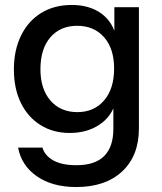

<svg xmlns="http://www.w3.org/2000/svg" viewBox="-20 -539 653 774"><path d="M287 215Q191 215 128.5 171.5Q66 128 53 56H151Q161 89 195.5 108Q230 127 288 127Q363 127 400 90Q437 53 437 -20V-130L446 -128Q431 -70 381 -36.5Q331 -3 261 -3Q194 -3 143 -35Q92 -67 64 -124.5Q36 -182 36 -259Q36 -337 65 -396Q94 -455 146.5 -487Q199 -519 269 -519Q341 -519 388.5 -484.5Q436 -450 449 -387L441 -386V-510H540V-21Q540 89 472.5 152Q405 215 287 215ZM292 -87Q359 -87 399.5 -134Q440 -181 440 -263Q440 -343 399.5 -389Q359 -435 291 -435Q223 -435 183 -388.5Q143 -342 143 -260Q143 -180 183.5 -133.5Q224 -87 292 -87Z"/></svg>

Font: Instrument Sans Medium
Style: Regular
Weight: 500
Designer: Rodrigo Fuenzalida
Foundry: fragTYPE
Version: Version 1.000;gftools[0.9.28]